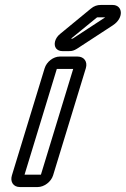

<svg xmlns="http://www.w3.org/2000/svg" viewBox="-20 -729 507 774"><path d="M79 -25 209 -451H275L145 -25ZM194 -22 326 -454C334 -480 319 -501 293 -501H221C195 -501 168 -480 160 -454L28 -22C20 4 34 25 60 25H132C158 25 186 4 194 -22ZM266 -573 370 -658 372 -659H404L274 -574C273 -574 272 -573 272 -573ZM231 -523H259C271 -523 278 -525 291 -533L435 -627C481 -657 475 -709 434 -709H386C372 -709 359 -705 346 -694L222 -592C201 -575 195 -549 206 -534C212 -527 220 -523 231 -523Z"/></svg>

Font: DIN Rundschrift
Style: BreitKontKu
Weight: 400
Width: 7
Version: Version 1.027